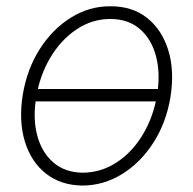

<svg xmlns="http://www.w3.org/2000/svg" viewBox="-20 -573 609 605"><path d="M496.6 -292.5 485.8 -253.4H74.2L84.5 -292.5ZM240.7 11.7Q172.4 11.2 125.2 -25.6Q78.1 -62.5 58.3 -127.2Q38.6 -191.9 51.8 -274.9Q65.4 -356 105.5 -418.7Q145.5 -481.4 203.6 -517.6Q261.7 -553.7 327.6 -553.2Q396.5 -553.7 443.4 -516.6Q490.2 -479.5 510.3 -414.8Q530.3 -350.1 517.1 -267.1Q503.9 -186.5 463.4 -123.5Q422.9 -60.5 365 -24.7Q307.1 11.2 240.7 11.7ZM240.7 -28.8Q299.3 -29.3 348.4 -61.8Q397.5 -94.2 430.7 -150.1Q463.9 -206.1 475.1 -274.9Q485.8 -341.3 471.7 -395.5Q457.5 -449.7 420.9 -481.4Q384.3 -513.2 327.6 -513.2Q270 -513.2 220.9 -480.2Q171.9 -447.3 138.7 -391.6Q105.5 -335.9 94.2 -267.1Q83 -200.7 97.2 -146.7Q111.3 -92.8 148.2 -61Q185.1 -29.3 240.7 -28.8Z"/></svg>

Font: Inter Tight ExtraLight
Style: Italic
Weight: 250
Italic angle: -9.39999°
Designer: Rasmus Andersson
Foundry: rsms
Version: Version 3.004